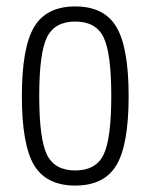

<svg xmlns="http://www.w3.org/2000/svg" viewBox="-20 -567 468 597"><path d="M48 -268Q48 -117 86 -53.5Q124 10 214 10Q304 10 342 -53.5Q380 -117 380 -268Q380 -419 342 -483Q304 -547 214 -547Q124 -547 86 -483Q48 -419 48 -268ZM102 -269Q102 -402 126 -451Q150 -500 214 -500Q278 -500 302 -451Q326 -402 326 -269Q326 -135 302 -86Q278 -37 214 -37Q150 -37 126 -86Q102 -135 102 -269Z"/></svg>

Font: Secuela Light
Style: Regular
Weight: 300
Designer: Fernando Haro
Foundry: deFharo
Version: Version 1.708